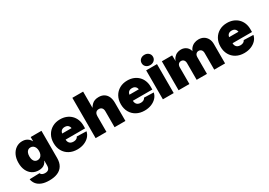

<svg xmlns="http://www.w3.org/2000/svg" viewBox="16 -1768 4197 3000"><g transform="rotate(-30 2115.0 -267.5)"><path d="M309.1 211.9Q225.6 211.9 170.7 189.5Q115.7 167 85.9 128.4Q56.2 89.8 47.9 41L229.5 35.6Q232.9 48.3 243.4 58.1Q253.9 67.9 270.5 73.2Q287.1 78.6 308.6 78.6Q351.1 78.6 371.8 56.2Q392.6 33.7 392.6 -12.2V-94.7H389.2Q377.4 -65.4 356.7 -45.9Q335.9 -26.4 307.9 -17.1Q279.8 -7.8 245.1 -7.8Q179.7 -7.8 129.9 -39.6Q80.1 -71.3 52.2 -129.4Q24.4 -187.5 24.4 -266.6Q24.4 -347.7 53.2 -407.5Q82 -467.3 131.6 -500.2Q181.2 -533.2 243.2 -533.2Q278.8 -533.2 306.4 -522.7Q334 -512.2 355.2 -492.9Q376.5 -473.6 390.6 -447.3H392.1V-522.5H586.4V-33.2Q586.4 50.8 553.2 105Q520 159.2 458 185.5Q396 211.9 309.1 211.9ZM306.2 -154.8Q333.5 -154.8 353.8 -168.7Q374 -182.6 385.3 -208.5Q396.5 -234.4 396.5 -269.5Q396.5 -304.7 385.3 -330.6Q374 -356.4 353.8 -370.4Q333.5 -384.3 306.2 -384.3Q279.8 -384.3 261 -370.4Q242.2 -356.4 232.4 -330.6Q222.7 -304.7 222.7 -269.5Q222.7 -234.4 232.4 -208.5Q242.2 -182.6 261 -168.7Q279.8 -154.8 306.2 -154.8Z M929.7 11.2Q848.1 11.2 785.6 -22.9Q723.1 -57.1 688.7 -118.7Q654.3 -180.2 654.3 -260.7Q654.3 -341.3 688.7 -402.6Q723.1 -463.9 784.2 -498.5Q845.2 -533.2 925.3 -533.2Q985.8 -533.2 1035.2 -513.9Q1084.5 -494.6 1120.6 -459Q1156.7 -423.3 1176.3 -374.3Q1195.8 -325.2 1195.8 -265.1V-214.8H712.4V-323.7H1106.4L1016.1 -303.7Q1016.1 -332.5 1005.9 -352.5Q995.6 -372.6 976.6 -383.1Q957.5 -393.6 930.2 -393.6Q902.8 -393.6 883.5 -383.1Q864.3 -372.6 854.2 -352.5Q844.2 -332.5 844.2 -303.7V-219.2Q844.2 -189 855.2 -167.7Q866.2 -146.5 887.2 -135.7Q908.2 -125 936.5 -125Q957.5 -125 974.1 -130.4Q990.7 -135.7 1002.4 -145.8Q1014.2 -155.8 1019.5 -169.9L1192.4 -164.6Q1182.1 -112.3 1145.8 -73Q1109.4 -33.7 1053.7 -11.2Q998 11.2 929.7 11.2Z M1457.5 -280.8V0H1262.2V-727.5H1456.5V-380.9H1432.6Q1455.6 -446.8 1500 -490Q1544.4 -533.2 1622.1 -533.2Q1679.7 -533.2 1719.2 -508.1Q1758.8 -482.9 1779.3 -437.3Q1799.8 -391.6 1799.8 -330.1V0H1604V-287.1Q1604 -326.2 1585 -347.7Q1565.9 -369.1 1530.8 -369.1Q1507.8 -369.1 1491.2 -359.4Q1474.6 -349.6 1466.1 -329.8Q1457.5 -310.1 1457.5 -280.8Z M2143.1 11.2Q2061.5 11.2 1999 -22.9Q1936.5 -57.1 1902.1 -118.7Q1867.7 -180.2 1867.7 -260.7Q1867.7 -341.3 1902.1 -402.6Q1936.5 -463.9 1997.6 -498.5Q2058.6 -533.2 2138.7 -533.2Q2199.2 -533.2 2248.5 -513.9Q2297.9 -494.6 2334 -459Q2370.1 -423.3 2389.6 -374.3Q2409.2 -325.2 2409.2 -265.1V-214.8H1925.8V-323.7H2319.8L2229.5 -303.7Q2229.5 -332.5 2219.2 -352.5Q2209 -372.6 2189.9 -383.1Q2170.9 -393.6 2143.6 -393.6Q2116.2 -393.6 2096.9 -383.1Q2077.6 -372.6 2067.6 -352.5Q2057.6 -332.5 2057.6 -303.7V-219.2Q2057.6 -189 2068.6 -167.7Q2079.6 -146.5 2100.6 -135.7Q2121.6 -125 2149.9 -125Q2170.9 -125 2187.5 -130.4Q2204.1 -135.7 2215.8 -145.8Q2227.5 -155.8 2232.9 -169.9L2405.8 -164.6Q2395.5 -112.3 2359.1 -73Q2322.8 -33.7 2267.1 -11.2Q2211.4 11.2 2143.1 11.2Z M2475.6 0V-522.5H2670.9V0ZM2572.3 -561.5Q2527.8 -561.5 2499 -587.9Q2470.2 -614.3 2470.2 -654.3Q2470.2 -694.8 2499 -720.9Q2527.8 -747.1 2572.3 -747.1Q2616.7 -747.1 2645.8 -720.9Q2674.8 -694.8 2674.8 -654.3Q2674.8 -614.3 2645.8 -587.9Q2616.7 -561.5 2572.3 -561.5Z M2758.8 0V-522.5H2944.3L2947.3 -392.6H2938.5Q2950.7 -441.4 2975.8 -472.7Q3001 -503.9 3034.7 -518.6Q3068.4 -533.2 3105.5 -533.2Q3163.1 -533.2 3205.8 -498.5Q3248.5 -463.9 3259.8 -388.7H3244.6Q3254.4 -438.5 3281 -470.2Q3307.6 -502 3344.7 -517.6Q3381.8 -533.2 3422.9 -533.2Q3474.6 -533.2 3513.9 -510.5Q3553.2 -487.8 3575.4 -446.8Q3597.7 -405.8 3597.7 -350.1V0H3402.3V-300.8Q3402.3 -335.9 3384.3 -356.4Q3366.2 -377 3335.9 -377Q3316.4 -377 3301.8 -367.7Q3287.1 -358.4 3279.1 -341.6Q3271 -324.7 3271 -300.8V0H3085V-300.8Q3085 -335.9 3067.1 -356.4Q3049.3 -377 3019 -377Q2999.5 -377 2984.9 -367.7Q2970.2 -358.4 2962.2 -341.6Q2954.1 -324.7 2954.1 -300.8V0Z M3941.4 11.2Q3859.9 11.2 3797.4 -22.9Q3734.9 -57.1 3700.4 -118.7Q3666 -180.2 3666 -260.7Q3666 -341.3 3700.4 -402.6Q3734.9 -463.9 3795.9 -498.5Q3856.9 -533.2 3937 -533.2Q3997.6 -533.2 4046.9 -513.9Q4096.2 -494.6 4132.3 -459Q4168.5 -423.3 4188 -374.3Q4207.5 -325.2 4207.5 -265.1V-214.8H3724.1V-323.7H4118.2L4027.8 -303.7Q4027.8 -332.5 4017.6 -352.5Q4007.3 -372.6 3988.3 -383.1Q3969.2 -393.6 3941.9 -393.6Q3914.6 -393.6 3895.3 -383.1Q3876 -372.6 3866 -352.5Q3856 -332.5 3856 -303.7V-219.2Q3856 -189 3866.9 -167.7Q3877.9 -146.5 3898.9 -135.7Q3919.9 -125 3948.2 -125Q3969.2 -125 3985.8 -130.4Q4002.4 -135.7 4014.2 -145.8Q4025.9 -155.8 4031.2 -169.9L4204.1 -164.6Q4193.8 -112.3 4157.5 -73Q4121.1 -33.7 4065.4 -11.2Q4009.8 11.2 3941.4 11.2Z"/></g></svg>

Font: Inter 28pt Black
Style: Regular
Weight: 900
Designer: Rasmus Andersson
Foundry: rsms
Version: Version 4.001;git-66647c0bb